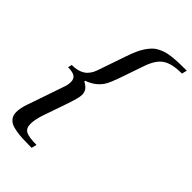

<svg xmlns="http://www.w3.org/2000/svg" viewBox="-268 -804 1034 1034"><g transform="rotate(45 249.0 -286.5)"><path d="M200.7 155.8Q159.2 155.8 132.3 154.5Q105.5 153.3 79.1 148.7Q52.7 144 38.1 135.7Q23.4 127.4 14.6 113Q5.9 98.6 5.9 77.6Q5.9 45.4 21.5 3.4L94.2 -208.5Q100.1 -226.1 100.1 -243.7Q100.1 -268.6 84.2 -279.3Q68.4 -290 32.7 -290L38.1 -312.5Q85 -312.5 113.8 -331.3Q142.6 -350.1 156.7 -391.6L212.4 -553.7Q223.1 -584.5 233.4 -607.9Q243.7 -631.3 256.3 -649.7Q269 -668 281.2 -680.7Q293.5 -693.4 311.3 -702.4Q329.1 -711.4 345.7 -716.6Q362.3 -721.7 388.2 -724.6Q414.1 -727.5 438 -728.3Q461.9 -729 498 -729L490.7 -699.7Q415.5 -699.7 378.2 -675.3Q340.8 -650.9 317.9 -584.5L277.8 -468.3Q251 -388.7 235.4 -367.2Q207 -324.2 149.9 -303.7L148.4 -297.9Q171.4 -286.1 181.4 -272Q191.4 -257.8 191.4 -237.3Q191.4 -214.8 167.5 -145.5L121.6 -13.2Q105 36.1 105 68.4Q105 102.5 127.7 114.3Q150.4 126 208.5 126Z"/></g></svg>

Font: Elstob 14pt SemiBold
Style: Italic
Weight: 600
Italic angle: -20°
Designer: Peter S. Baker
Version: Version 1.015